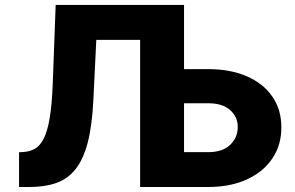

<svg xmlns="http://www.w3.org/2000/svg" viewBox="-20 -747 1180 767"><path d="M56.1 0V-138.8L74.9 -139.9Q99.8 -141.7 119.9 -153.1Q139.9 -164.4 154.7 -193.2Q169.4 -221.9 178.4 -275Q187.5 -328.1 190.7 -412.6L202.4 -727.3H715.2V-470.9H811.4Q900.6 -470.9 966.3 -442.1Q1032 -413.4 1068 -361.2Q1104 -308.9 1104 -238.3Q1104 -167.6 1068 -114Q1032 -60.4 966.3 -30.2Q900.6 0 811.4 0H539.8V-587.7H364.7L353 -348Q348 -244.7 330.3 -177Q312.5 -109.4 281.4 -70.7Q250.4 -32 204.7 -16Q159.1 0 98 0ZM715.2 -334.5V-139.2H811.4Q869 -139.2 899.5 -168.5Q930 -197.8 929.7 -239.7Q930 -279.8 899.5 -307.2Q869 -334.5 811.4 -334.5Z"/></svg>

Font: Inter UI Extra Bold
Style: Regular
Weight: 800
Designer: Rasmus Andersson
Foundry: rsms
Version: 3.2;8d6f07862